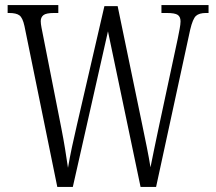

<svg xmlns="http://www.w3.org/2000/svg" viewBox="-20 -734 847 754"><path d="M76 -632Q69 -664 56.5 -673.5Q44 -683 16 -683H10V-714H209V-683H192Q161 -683 150.5 -674.5Q140 -666 140 -651Q140 -641 143 -625.5Q146 -610 150 -590L221 -230Q230 -184 235.5 -149.5Q241 -115 247 -75Q254 -116 262.5 -156Q271 -196 282 -243L390 -710H442L539 -242Q549 -194 557 -154Q565 -114 571 -77Q578 -110 585.5 -148.5Q593 -187 603 -232L678 -582Q682 -602 685.5 -620.5Q689 -639 689 -650Q689 -668 678 -675.5Q667 -683 635 -683H614V-714H799V-683H789Q762 -683 749.5 -671.5Q737 -660 727 -618L593 0H532L404 -611L266 0H205Z"/></svg>

Font: Noto Serif ExtraCondensed Light
Style: Regular
Weight: 300
Width: 2
Designer: Monotype Design Team
Foundry: Monotype Imaging Inc.
Version: Version 2.014; ttfautohint (v1.8.4.7-5d5b)